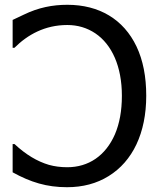

<svg xmlns="http://www.w3.org/2000/svg" viewBox="-20 -760 641 793"><path d="M584 -364.3C584 -443.4 570.8 -511.2 543.9 -567.9C490.2 -680.7 389.2 -740.2 258.3 -740.2C197.3 -740.2 138.7 -729 77.6 -699.2L32.2 -677.7V-562.5H39.6C93.8 -616.7 165.5 -656.7 257.8 -656.7C301.3 -656.7 339.8 -645 374 -622.1C442.4 -575.7 483.4 -485.4 483.4 -364.3C483.4 -302.2 473.6 -249.5 454.6 -205.1C416 -116.7 345.7 -69.3 257.8 -69.3C230 -69.3 204.6 -72.8 182.1 -79.1C133.8 -93.3 86.4 -121.6 40 -165H32.2V-48.3C106.4 -7.3 172.9 13.2 256.8 13.2C321.8 13.2 379.4 -2 428.7 -32.7C527.8 -93.8 584 -210.4 584 -364.3Z"/></svg>

Font: SG Kara Light
Style: Regular
Weight: 400
Designer: Damoon Khanjanzadeh
Version: Version 1.000